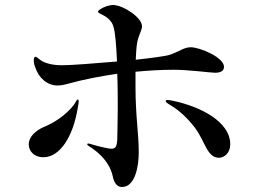

<svg xmlns="http://www.w3.org/2000/svg" viewBox="-20 -752 1040 768"><path d="M522 -465C574 -470 626 -473 674 -473C734 -473 824 -461 840 -461C867 -461 876 -471 876 -485C876 -522 780 -563 743 -563C714 -563 698 -545 656 -532C639 -527 586 -520 523 -513C525 -558 527 -582 533 -599C538 -617 548 -633 548 -647C548 -683 471 -732 432 -732C409 -732 372 -714 372 -705C372 -701 381 -697 393 -691C411 -682 427 -667 433 -648C441 -625 445 -571 448 -506C356 -498 262 -491 228 -491C185 -491 156 -501 140 -513C130 -521 126 -525 121 -525C118 -525 115 -520 115 -508C115 -504 117 -491 121 -483C135 -439 170 -410 210 -410C223 -410 238 -413 252 -417C313 -434 381 -447 449 -457C451 -409 451 -360 451 -316C451 -261 449 -215 449 -192C447 -175 447 -157 426 -157C410 -157 358 -171 339 -177C335 -178 334 -178 333 -178C330 -178 329 -176 329 -175C329 -173 330 -171 336 -167C354 -156 416 -116 431 -47C436 -21 448 -4 468 -4C522 -4 535 -91 535 -142C535 -220 522 -286 522 -405ZM291 -354C287 -354 283 -344 276 -333C244 -292 196 -260 155 -244C123 -230 95 -205 95 -175C95 -146 118 -123 153 -123C220 -123 272 -205 291 -320C292 -329 295 -340 295 -346C295 -350 294 -354 291 -354ZM671 -349C662 -351 655 -352 650 -352C646 -352 643 -351 643 -348C643 -343 649 -339 664 -330C699 -309 731 -278 759 -242C801 -186 808 -121 856 -121C877 -121 901 -140 901 -175C901 -265 782 -326 671 -349Z"/></svg>

Font: Shippori Mincho OTF SemiBold
Style: Regular
Weight: 600
Designer: FONTDASU
Foundry: FONTDASU / Google Inc. / but / Adobe
Version: Version 3.300;hotconv 1.0.109;makeotfexe 2.5.65596